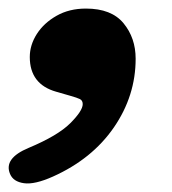

<svg xmlns="http://www.w3.org/2000/svg" viewBox="-40 -220 401 448"><path d="M91 -6Q29.5 -23.5 29.5 -87Q29.5 -115 46 -140.8Q62.5 -166.5 92 -183.2Q121.5 -200 160.5 -200Q220 -200 248.2 -165.8Q276.5 -131.5 276.5 -83Q276.5 3.5 225.8 77.2Q175 151 83.5 192Q41 211 16 207.5Q-9 204 -16.5 186Q-32 149.5 27 125Q95 96.5 124 67.5Q153 38.5 153 23Q153 14.5 146.5 11.2Q140 8 124 3.5Z"/></svg>

Font: Fraunces 9pt S100 Black
Style: Italic
Weight: 900
Italic angle: -16°
Version: Version 1.000; ttfautohint (v1.8.3)